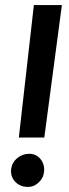

<svg xmlns="http://www.w3.org/2000/svg" viewBox="-20 -720 272 754"><path d="M223 -700 154 -180H54L113 -700ZM87 14Q57 13 38.5 -7.5Q20 -28 24 -58Q28 -83 47.5 -99Q67 -115 92 -116Q121 -117 138.5 -96Q156 -75 153 -46Q151 -21 131.5 -3Q112 15 87 14Z"/></svg>

Font: Kulim Park
Style: Bold Italic
Weight: 700
Italic angle: -8°
Designer: Noponies / Dale Sattler
Foundry: Noponies
Version: Version 1.000; ttfautohint (v1.8.3)